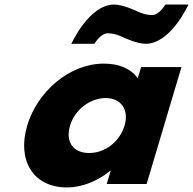

<svg xmlns="http://www.w3.org/2000/svg" viewBox="-20 -807 846 842"><path d="M523.2 -642C523.2 -642 580.1 -615 619.1 -615C729.1 -615 806.3 -787 806.3 -787H705.3C705.3 -787 678.6 -741 646.6 -741C610.6 -741 576.3 -760 576.3 -760C576.3 -760 519.3 -787 480.3 -787C370.3 -787 293.1 -615 293.1 -615H394.1C394.1 -615 420.8 -661 452.8 -661C488.8 -661 523.2 -642 523.2 -642ZM99.2 -256C143.9 -406 285.2 -528 435.2 -528C504.2 -528 554.4 -505 584.2 -464L598.8 -513H775.8L623 0H448L465.3 -58H463.3C412.8 -16 343.5 15 273.5 15C123.5 15 54.6 -106 99.2 -256ZM287.2 -256C266.4 -186 299.5 -136 371.5 -136C440.5 -136 505.4 -186 526.2 -256C547.4 -327 509.3 -377 443.3 -377C376.3 -377 308.4 -327 287.2 -256Z"/></svg>

Font: Hussar
Style: BdOblThree
Weight: 700
Foundry: Cannot Into Space Fonts
Version: Version 2.00